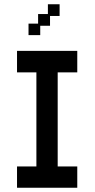

<svg xmlns="http://www.w3.org/2000/svg" viewBox="-20 -870 444 902"><path d="M60 12V-88H151V-530H60V-631H343V-530H251V-88H343V12ZM114 -705V-759H159V-804H205V-850H260V-795H215V-749H169V-705Z"/></svg>

Font: Pixelify Sans
Style: Regular
Weight: 400
Designer: Stefie Justprince
Foundry: Typecalism Foundryline
Version: Version 1.000;February 13, 2025;FontCreator 15.0.0.3015 64-b